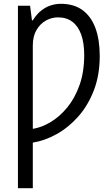

<svg xmlns="http://www.w3.org/2000/svg" viewBox="-20 -744 585 1003"><path d="M297.4 -724.1Q366.2 -724.1 411.4 -690.9Q456.5 -657.7 478.8 -596.7Q501 -535.6 501 -451.7Q501 -351.1 470 -271.2Q439 -191.4 387.7 -134Q336.4 -76.7 274.7 -42.7Q212.9 -8.8 151.4 1V239.3H73.7V-713.9H137.2L147 -637.7H151.4Q171.4 -669.9 195.3 -688.7Q219.2 -707.5 245.4 -715.8Q271.5 -724.1 297.4 -724.1ZM282.7 -653.3Q250 -653.3 220 -636.7Q189.9 -620.1 170.7 -587.4Q151.4 -554.7 151.4 -506.3V-70.8Q197.3 -78.1 244.4 -106.2Q291.5 -134.3 331.3 -182.6Q371.1 -231 395.5 -299.6Q419.9 -368.2 419.9 -457Q419.9 -519 404.3 -563Q388.7 -606.9 358.2 -630.1Q327.6 -653.3 282.7 -653.3Z"/></svg>

Font: Open Sans Condensed
Style: Regular
Weight: 400
Width: 3
Designer: Monotype Design Team
Foundry: Monotype Imaging Inc.
Version: Version 3.000